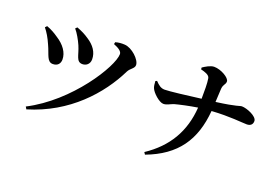

<svg xmlns="http://www.w3.org/2000/svg" viewBox="-110 -1131 2221 1532"><g transform="rotate(20 1000.0 -365.0)"><path d="M336 -697C360 -671 390 -617 406 -580C438 -506 433 -449 487 -449C518 -449 548 -470 548 -511C548 -572 512 -621 456 -657C421 -681 390 -696 350 -711ZM191 43C522 -56 733 -293 842 -516C858 -547 893 -559 893 -588C893 -634 814 -708 752 -711C725 -713 696 -710 674 -703L670 -686C716 -668 742 -649 742 -626C742 -522 510 -146 179 23ZM106 -623C131 -593 155 -553 177 -502C211 -430 214 -369 265 -369C306 -369 326 -395 326 -429C326 -487 287 -543 220 -585C196 -602 158 -625 120 -638Z M1081 -522C1082 -496 1085 -478 1090 -465C1103 -430 1167 -372 1202 -372C1233 -372 1256 -391 1286 -400C1326 -411 1403 -428 1474 -439C1460 -233 1367 -75 1192 41L1204 59C1452 -34 1563 -198 1584 -450C1740 -460 1842 -446 1883 -446C1909 -446 1933 -457 1933 -491C1933 -532 1841 -568 1800 -568C1780 -568 1770 -553 1589 -529L1595 -644C1599 -684 1619 -686 1619 -713C1619 -744 1543 -789 1484 -789C1453 -789 1413 -764 1391 -749L1392 -734C1425 -726 1466 -714 1470 -687C1477 -650 1477 -578 1476 -515C1362 -500 1214 -482 1174 -482C1140 -482 1119 -501 1094 -527Z"/></g></svg>

Font: Noto Serif CJK KR
Style: Bold
Weight: 700
Designer: Ryoko NISHIZUKA 西塚涼子 (kana & ideographs); Frank Grießhammer (Latin, Greek & Cyrillic); Wenlong ZHANG 张文龙 (bopomofo); San
Foundry: Adobe
Version: Version 2.001;hotconv 1.1.0;makeotfexe 2.6.0